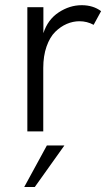

<svg xmlns="http://www.w3.org/2000/svg" viewBox="-20 -516 427 754"><path d="M87.4 0V-487.8H150.4V-385.7Q167.5 -439 210.4 -467.3Q253.4 -495.6 300.8 -495.6Q345.7 -495.6 377 -472.2L347.7 -418.5Q321.8 -432.6 292 -432.6Q266.6 -432.6 242.2 -422.1Q217.8 -411.6 196.8 -390.9Q175.8 -370.1 162.8 -333.3Q149.9 -296.4 149.9 -249V0ZM75.2 218.3 164.1 55.2H232.9L116.7 218.3Z"/></svg>

Font: HK Grotesk Legacy
Style: Regular
Weight: 400
Designer: Alfredo Marco Pradil
Foundry: Hanken Design Co.
Version: Version 2.022;PS 002.022;hotconv 1.0.88;makeotf.lib2.5.64775